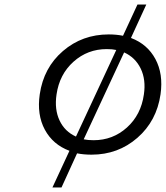

<svg xmlns="http://www.w3.org/2000/svg" viewBox="-20 -681 733 849"><path d="M155.8 -264.2Q172.9 -381.8 258.3 -455.3Q343.8 -528.8 460.9 -528.8Q494.1 -528.8 523.9 -522.9L587.9 -661.1H627L559.1 -513.2Q631.8 -485.8 667.2 -419.9Q702.6 -354 689.9 -264.2Q672.9 -146 587.4 -71.5Q502 2.9 384.8 2.9Q350.6 2.9 320.8 -2.9L252 147.9H211.9L287.1 -14.2Q213.9 -41.5 178.2 -107.7Q142.6 -173.8 155.8 -264.2ZM230 -263.2Q220.2 -197.3 243.4 -148.2Q266.6 -99.1 315.9 -77.1L494.1 -460Q476.6 -463.9 452.1 -463.9Q367.2 -463.9 304.9 -408Q242.7 -352.1 230 -263.2ZM350.1 -64.9Q369.1 -61 394 -61Q479 -61 541.3 -117.2Q603.5 -173.3 616.2 -263.2Q626 -328.6 602.1 -377.9Q578.1 -427.2 528.8 -449.2Z"/></svg>

Font: Trueno Light
Style: Italic
Weight: 300
Designer: Julieta Ulanovsky
Foundry: Julieta Ulanovsky
Version: Version 3.001b | FøM Fix